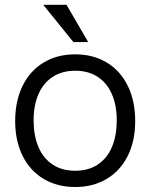

<svg xmlns="http://www.w3.org/2000/svg" viewBox="-20 -749 609 778"><path d="M41.5 -258.3Q41.5 -339.8 71.5 -401.1Q101.6 -462.4 156.7 -495.6Q211.9 -528.8 284.7 -528.8V-462.4Q231.4 -462.4 193.4 -437.5Q155.3 -412.6 135.5 -366.5Q115.7 -320.3 116.2 -258.3Q116.7 -198.2 136 -152.8Q155.3 -107.4 193.1 -82.3Q231 -57.1 284.7 -57.1V8.8Q211.9 8.8 156.7 -24.2Q101.6 -57.1 71.5 -117.7Q41.5 -178.2 41.5 -258.3ZM453.1 -258.3Q453.6 -320.3 433.8 -366.5Q414.1 -412.6 376 -437.5Q337.9 -462.4 284.7 -462.4V-528.8Q357.4 -528.8 412.6 -495.6Q467.8 -462.4 497.8 -401.1Q527.8 -339.8 527.8 -258.3Q527.8 -178.2 497.8 -117.7Q467.8 -57.1 412.6 -24.2Q357.4 8.8 284.7 8.8V-57.1Q338.4 -57.1 376.2 -82.3Q414.1 -107.4 433.3 -152.8Q452.6 -198.2 453.1 -258.3ZM155.3 -729.5H249.5L337.4 -578.6H277.3Z"/></svg>

Font: Wand UI Pro
Style: Regular
Weight: 400
Designer: Andreas Faust
Version: Version 1.003;FEAKit 1.0